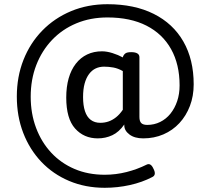

<svg xmlns="http://www.w3.org/2000/svg" viewBox="-20 -712 986 913"><path d="M295 -248Q295 -299 306.5 -339.5Q318 -380 340.5 -409Q363 -438 394.5 -453Q426 -468 465 -468Q488 -468 515 -459.5Q542 -451 564 -439L565 -443Q569 -453 577 -458.5Q585 -464 604 -464Q623 -464 633 -458Q643 -452 643 -440V-156Q643 -135 652 -126.5Q661 -118 680 -118Q713 -118 741.5 -132Q770 -146 790.5 -171.5Q811 -197 822.5 -231Q834 -265 834 -306Q834 -406 793.5 -478.5Q753 -551 676.5 -590Q600 -629 491 -629Q410 -629 343 -601Q276 -573 227.5 -522Q179 -471 152.5 -402.5Q126 -334 126 -252Q126 -172 151.5 -104Q177 -36 223.5 14Q270 64 334.5 91.5Q399 119 478 119Q531 119 582 106Q633 93 677 71Q697 61 710 91Q725 120 704 130Q656 155 597.5 168Q539 181 478 181Q386 181 309 148.5Q232 116 176.5 57.5Q121 -1 90.5 -80Q60 -159 60 -253Q60 -347 91.5 -427Q123 -507 181 -566.5Q239 -626 318 -659Q397 -692 491 -692Q619 -692 711 -646Q803 -600 852 -514.5Q901 -429 901 -311Q901 -255 883 -208Q865 -161 833 -126.5Q801 -92 757 -73Q713 -54 661 -54Q620 -54 595.5 -72.5Q571 -91 571 -116Q571 -117 571 -118Q571 -119 571 -120Q546 -84 514 -69Q482 -54 445 -54Q379 -54 337 -101Q295 -148 295 -248ZM375 -250Q375 -211 384 -183.5Q393 -156 411.5 -142Q430 -128 457 -128Q478 -128 496.5 -134.5Q515 -141 532 -154.5Q549 -168 564 -190V-374Q541 -387 519 -391Q497 -395 475 -395Q453 -395 435 -386.5Q417 -378 403.5 -360Q390 -342 382.5 -315Q375 -288 375 -250Z"/></svg>

Font: Playwrite BE WAL
Style: Regular
Weight: 400
Designer: Veronika Burian, José Scaglione
Foundry: TypeTogether
Version: Version 1.002